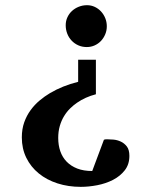

<svg xmlns="http://www.w3.org/2000/svg" viewBox="-20 -520 562 739"><path d="M478 80.1Q478 112.8 460.2 135.5Q442.4 158.2 414.8 172.4Q387.2 186.5 354.2 192.9Q321.3 199.2 291 199.2Q242.7 199.2 201.2 185.8Q159.7 172.4 129.2 147.5Q98.6 122.6 81.3 87.4Q64 52.2 64 8.8Q64 -22.9 73.2 -49.1Q82.5 -75.2 97.9 -96.2Q113.3 -117.2 132.6 -133.3Q151.9 -149.4 172.4 -161.6Q220.2 -189.9 280.8 -205.1V-290H349.1V-157.2Q308.1 -146.5 276.4 -124.5Q262.7 -115.2 249.8 -102.5Q236.8 -89.8 226.6 -73Q216.3 -56.2 210.2 -35.2Q204.1 -14.2 204.1 11.2Q204.1 39.1 212.2 62.3Q220.2 85.4 236.6 102.3Q252.9 119.1 277.3 128.7Q301.8 138.2 335 138.2L379.9 18.1Q380.4 17.6 382.3 17.1Q383.8 16.6 386 16.4Q388.2 16.1 392.1 16.1Q401.9 16.1 416.5 17.3Q431.2 18.6 444.8 24.9Q458.5 31.2 468.3 43.9Q478 56.6 478 80.1ZM391.1 -418.9Q391.1 -402.3 385 -387.9Q378.9 -373.5 368.7 -362.5Q358.4 -351.6 344.2 -345.2Q330.1 -338.9 314 -338.9Q295.9 -338.9 281 -345.7Q266.1 -352.5 255.4 -364Q244.6 -375.5 238.8 -390.6Q232.9 -405.8 232.9 -422.9Q232.9 -439.5 239.5 -453.6Q246.1 -467.8 257.3 -478Q268.6 -488.3 283.4 -494.1Q298.3 -500 314.9 -500Q331.1 -500 345 -493.4Q358.9 -486.8 369.1 -475.6Q379.4 -464.4 385.3 -449.7Q391.1 -435.1 391.1 -418.9Z"/></svg>

Font: Charis SIL Eur
Style: Bold
Weight: 700
Foundry: SIL International
Version: Version 5.000